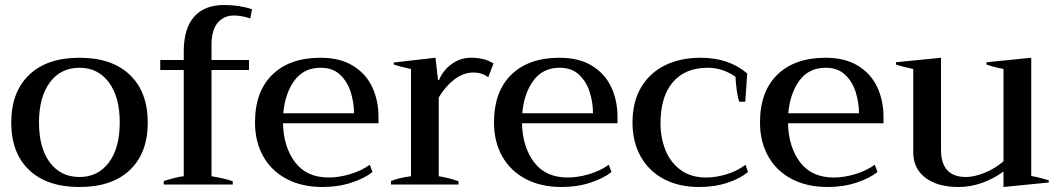

<svg xmlns="http://www.w3.org/2000/svg" viewBox="-20 -738 4235 768"><path d="M25 -248Q25 -370 96.5 -438.5Q168 -507 298 -507Q428 -507 499.5 -438.5Q571 -370 571 -248Q571 -126 499.5 -58Q428 10 298 10Q168 10 96.5 -58Q25 -126 25 -248ZM459 -248Q459 -350 415.5 -408.5Q372 -467 298 -467Q223 -467 179.5 -408.5Q136 -350 136 -248Q136 -146 179.5 -88Q223 -30 298 -30Q372 -30 415.5 -88Q459 -146 459 -248Z M826 -558V-498H976V-458H826V-33Q877 -25 911 -13V0H635V-14Q694 -32 715 -33V-458H621V-498H715V-533Q715 -624 756.5 -671Q798 -718 876 -718Q938 -718 988 -701L981 -664Q947 -676 916 -676Q875 -676 850.5 -646.5Q826 -617 826 -558Z M1494 -245H1112Q1114 -151 1160 -89.5Q1206 -28 1295 -28Q1336 -28 1381 -41.5Q1426 -55 1459 -79L1470 -50Q1439 -25 1386 -7.5Q1333 10 1270 10Q1188 10 1127 -22Q1066 -54 1033 -112.5Q1000 -171 1000 -248Q1000 -372 1069.5 -439.5Q1139 -507 1262 -507Q1340 -507 1392 -475Q1444 -443 1469 -389.5Q1494 -336 1494 -270ZM1396 -285Q1396 -327 1383 -369Q1370 -411 1340.5 -439Q1311 -467 1263 -467Q1195 -467 1157.5 -415.5Q1120 -364 1113 -285Z M1544 -14Q1576 -27 1624 -33V-462Q1581 -471 1555 -480V-488L1722 -507L1732 -418H1736Q1753 -458 1787.5 -482.5Q1822 -507 1863 -507Q1890 -507 1911.5 -502Q1933 -497 1954 -484L1933 -429Q1907 -448 1875 -448Q1833 -448 1796.5 -419.5Q1760 -391 1735 -348V-33Q1774 -27 1814 -13V0H1544Z M2450 -245H2068Q2070 -151 2116 -89.5Q2162 -28 2251 -28Q2292 -28 2337 -41.5Q2382 -55 2415 -79L2426 -50Q2395 -25 2342 -7.5Q2289 10 2226 10Q2144 10 2083 -22Q2022 -54 1989 -112.5Q1956 -171 1956 -248Q1956 -372 2025.5 -439.5Q2095 -507 2218 -507Q2296 -507 2348 -475Q2400 -443 2425 -389.5Q2450 -336 2450 -270ZM2352 -285Q2352 -327 2339 -369Q2326 -411 2296.5 -439Q2267 -467 2219 -467Q2151 -467 2113.5 -415.5Q2076 -364 2069 -285Z M2510 -248Q2510 -330 2544 -388Q2578 -446 2639.5 -476.5Q2701 -507 2782 -507Q2896 -507 2969 -444L2961 -331H2937Q2931 -347 2927 -376.5Q2923 -406 2922 -431Q2870 -467 2811 -467Q2721 -467 2671.5 -409.5Q2622 -352 2622 -244Q2622 -188 2641.5 -138.5Q2661 -89 2702 -58.5Q2743 -28 2805 -28Q2845 -28 2888 -41.5Q2931 -55 2962 -79L2972 -50Q2941 -24 2890 -7Q2839 10 2777 10Q2695 10 2635 -22Q2575 -54 2542.5 -112.5Q2510 -171 2510 -248Z M3514 -245H3132Q3134 -151 3180 -89.5Q3226 -28 3315 -28Q3356 -28 3401 -41.5Q3446 -55 3479 -79L3490 -50Q3459 -25 3406 -7.5Q3353 10 3290 10Q3208 10 3147 -22Q3086 -54 3053 -112.5Q3020 -171 3020 -248Q3020 -372 3089.5 -439.5Q3159 -507 3282 -507Q3360 -507 3412 -475Q3464 -443 3489 -389.5Q3514 -336 3514 -270ZM3416 -285Q3416 -327 3403 -369Q3390 -411 3360.5 -439Q3331 -467 3283 -467Q3215 -467 3177.5 -415.5Q3140 -364 3133 -285Z M4175 -17V-8L3994 10V-52Q3958 -25 3911 -7.5Q3864 10 3814 10Q3730 10 3681.5 -27Q3633 -64 3633 -129V-462Q3590 -471 3564 -480V-489L3744 -507V-139Q3744 -30 3844 -30Q3877 -30 3919 -47Q3961 -64 3994 -93V-462Q3953 -470 3926 -480V-489L4105 -507V-34Q4135 -29 4175 -17Z"/></svg>

Font: Trirong Medium
Style: Regular
Weight: 500
Designer: Katatrad Team
Foundry: CadsonDemak
Version: Version 1.001